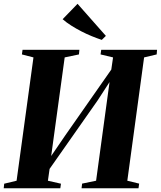

<svg xmlns="http://www.w3.org/2000/svg" viewBox="-32 -1010 862 1030"><path d="M-12 0 -9.5 -24.5 57 -40.5 147.5 -702 85.5 -718 89 -743H394L391.5 -718L315 -702L235 -118L210 -125.5L318 -283.5L599.5 -686L559.5 -598.5L574.5 -702L507.5 -718L511 -743H810.5L808.5 -718L741 -702L651 -40.5L714.5 -25L711 0H405.5L408.5 -25L483.5 -40.5L560 -601.5L588 -619.5L490.5 -469.5L195.5 -49L241 -153L225 -40.5L295 -24.5L291.5 0ZM514 -796Q488.5 -804.5 460.2 -816Q432 -827.5 404 -842Q376 -856.5 350.2 -872.8Q324.5 -889 304 -907L384 -989.5L536 -817.5Z"/></svg>

Font: Merriweather 120pt ExtraBold
Style: Italic
Weight: 800
Italic angle: -7.8°
Version: Version 2.101